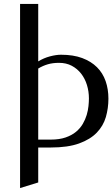

<svg xmlns="http://www.w3.org/2000/svg" viewBox="-20 -746 568 971"><path d="M81.5 205.1V-726.1H173.3V-435.5Q201.2 -452.6 232.4 -460.9Q263.7 -469.2 288.6 -469.2Q350.6 -469.2 395.8 -452.4Q440.9 -435.5 470.5 -406Q500 -376.5 514.2 -335.7Q528.3 -294.9 528.3 -247.1Q528.3 -198.7 515.4 -154.1Q502.4 -109.4 469.5 -75.2Q436.5 -41 379.9 -20.5Q323.2 0 236.3 0H173.3V176.8ZM278.3 -428.2Q247.1 -428.2 221.9 -420.9Q196.8 -413.6 173.3 -399.4V-40H236.3Q280.3 -40 311.5 -50.8Q342.8 -61.5 364.3 -79.3Q385.7 -97.2 398.7 -119.4Q411.6 -141.6 418.5 -164.8Q425.3 -188 427.5 -209.7Q429.7 -231.4 429.7 -248Q429.7 -283.7 419.7 -316.2Q409.7 -348.6 390.4 -373.5Q371.1 -398.4 343 -413.3Q314.9 -428.2 278.3 -428.2Z"/></svg>

Font: Federov2
Style: Regular
Weight: 400
Designer: Olexa M. Volochay | Cyreal.org
Foundry: Olexa M. Volochay | Cyreal.org
Version: Version 1.000